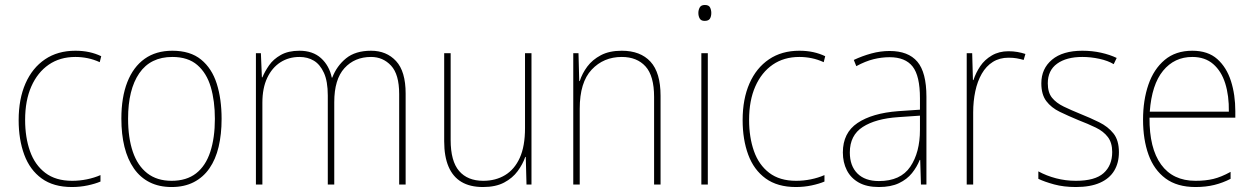

<svg xmlns="http://www.w3.org/2000/svg" viewBox="-20 -742 5042 772"><path d="M269 10Q195 10 147.5 -24.5Q100 -59 77.5 -120Q55 -181 55 -259Q55 -344 82.5 -406.5Q110 -469 161 -503.5Q212 -538 283 -538Q313 -538 338.5 -532.5Q364 -527 387 -516L381 -492Q357 -503 332.5 -508Q308 -513 283 -513Q221 -513 176 -482Q131 -451 106 -394.5Q81 -338 81 -260Q81 -190 100.5 -134.5Q120 -79 162 -47Q204 -15 270 -15Q300 -15 329.5 -21Q359 -27 384 -38V-12Q363 -3 332.5 3.5Q302 10 269 10Z M871 -264Q871 -202 859 -151.5Q847 -101 822 -65Q797 -29 759 -9.5Q721 10 670 10Q620 10 582 -9Q544 -28 518.5 -64.5Q493 -101 480.5 -151.5Q468 -202 468 -265Q468 -351 492 -412Q516 -473 561.5 -505.5Q607 -538 673 -538Q745 -538 788.5 -502.5Q832 -467 851.5 -405.5Q871 -344 871 -264ZM495 -265Q495 -188 514 -132Q533 -76 572 -45.5Q611 -15 670 -15Q730 -15 768.5 -45Q807 -75 825.5 -131.5Q844 -188 844 -264Q844 -336 827.5 -392Q811 -448 773.5 -480.5Q736 -513 673 -513Q585 -513 540 -447.5Q495 -382 495 -265Z M1472 -538Q1534 -538 1572.5 -496.5Q1611 -455 1611 -366V0H1585V-364Q1585 -443 1552.5 -478Q1520 -513 1472 -513Q1406 -513 1365 -468Q1324 -423 1324 -331V0H1298V-358Q1298 -415 1282.5 -449Q1267 -483 1242 -498Q1217 -513 1184 -513Q1141 -513 1107.5 -491.5Q1074 -470 1054.5 -429Q1035 -388 1035 -329V0H1009V-528H1029L1033 -431H1035Q1045 -455 1062 -479.5Q1079 -504 1109 -521Q1139 -538 1184 -538Q1238 -538 1271 -508Q1304 -478 1314 -430H1316Q1334 -477 1371.5 -507.5Q1409 -538 1472 -538Z M2117 -528V0H2097L2094 -111H2092Q2082 -82 2061.5 -54Q2041 -26 2007 -8Q1973 10 1922 10Q1870 10 1835.5 -10.5Q1801 -31 1783.5 -72Q1766 -113 1766 -174V-528H1792V-179Q1792 -94 1826 -54.5Q1860 -15 1923 -15Q1973 -15 2011 -38Q2049 -61 2070 -107.5Q2091 -154 2091 -227V-528Z M2480 -538Q2555 -538 2595.5 -494Q2636 -450 2636 -357V0H2610V-352Q2610 -437 2575.5 -475Q2541 -513 2480 -513Q2407 -513 2359 -462Q2311 -411 2311 -305V0H2285V-528H2306L2309 -416H2311Q2321 -447 2341.5 -474.5Q2362 -502 2396 -520Q2430 -538 2480 -538Z M2826 -528V0H2800V-528ZM2814 -722Q2830 -722 2835 -712Q2840 -702 2840 -690Q2840 -676 2834.5 -667Q2829 -658 2813 -658Q2799 -658 2793.5 -667.5Q2788 -677 2788 -690Q2788 -702 2793.5 -712Q2799 -722 2814 -722Z M3180 10Q3106 10 3058.5 -24.5Q3011 -59 2988.5 -120Q2966 -181 2966 -259Q2966 -344 2993.5 -406.5Q3021 -469 3072 -503.5Q3123 -538 3194 -538Q3224 -538 3249.5 -532.5Q3275 -527 3298 -516L3292 -492Q3268 -503 3243.5 -508Q3219 -513 3194 -513Q3132 -513 3087 -482Q3042 -451 3017 -394.5Q2992 -338 2992 -260Q2992 -190 3011.5 -134.5Q3031 -79 3073 -47Q3115 -15 3181 -15Q3211 -15 3240.5 -21Q3270 -27 3295 -38V-12Q3274 -3 3243.5 3.5Q3213 10 3180 10Z M3557 -537Q3632 -537 3668.5 -494Q3705 -451 3705 -353V0H3683L3680 -99H3678Q3667 -71 3647 -46Q3627 -21 3594.5 -5.5Q3562 10 3514 10Q3465 10 3433 -8Q3401 -26 3385 -57.5Q3369 -89 3369 -129Q3369 -208 3428 -247.5Q3487 -287 3591 -295L3679 -301V-347Q3679 -437 3649.5 -474.5Q3620 -512 3557 -512Q3525 -512 3492.5 -504Q3460 -496 3423 -476L3413 -501Q3447 -517 3483.5 -527Q3520 -537 3557 -537ZM3592 -271Q3501 -265 3449 -231.5Q3397 -198 3397 -129Q3397 -75 3427.5 -44.5Q3458 -14 3514 -14Q3601 -14 3640 -71.5Q3679 -129 3679 -220V-277Z M4035 -536Q4054 -536 4071 -533Q4088 -530 4103 -525L4096 -501Q4082 -505 4068 -507.5Q4054 -510 4035 -510Q3999 -510 3972 -493Q3945 -476 3927.5 -445.5Q3910 -415 3901.5 -375Q3893 -335 3893 -290V0H3867V-528H3889L3892 -420H3894Q3904 -450 3921.5 -476Q3939 -502 3968 -519Q3997 -536 4035 -536Z M4479 -130Q4479 -87 4460 -55.5Q4441 -24 4402.5 -7Q4364 10 4306 10Q4257 10 4218.5 -0.5Q4180 -11 4155 -23V-53Q4188 -35 4226.5 -25Q4265 -15 4306 -15Q4383 -15 4417.5 -46Q4452 -77 4452 -131Q4452 -168 4434.5 -191Q4417 -214 4386 -229Q4355 -244 4316 -259Q4275 -276 4241 -292.5Q4207 -309 4187 -335.5Q4167 -362 4167 -407Q4167 -466 4210 -502Q4253 -538 4332 -538Q4372 -538 4407.5 -530Q4443 -522 4470 -509L4458 -484Q4435 -498 4400.5 -505.5Q4366 -513 4332 -513Q4268 -513 4230.5 -486Q4193 -459 4193 -407Q4193 -370 4210 -349Q4227 -328 4257 -313.5Q4287 -299 4324 -284Q4364 -268 4399.5 -250.5Q4435 -233 4457 -205.5Q4479 -178 4479 -130Z M4774 -538Q4837 -538 4874.5 -504.5Q4912 -471 4929.5 -416Q4947 -361 4947 -295V-269H4602Q4601 -146 4648.5 -80.5Q4696 -15 4787 -15Q4827 -15 4858.5 -22.5Q4890 -30 4928 -51V-23Q4897 -7 4863 1.5Q4829 10 4787 10Q4713 10 4666.5 -24.5Q4620 -59 4598 -120Q4576 -181 4576 -261Q4576 -339 4597.5 -401.5Q4619 -464 4663 -501Q4707 -538 4774 -538ZM4774 -513Q4702 -513 4656.5 -457.5Q4611 -402 4603 -293H4921Q4922 -357 4906.5 -406.5Q4891 -456 4858 -484.5Q4825 -513 4774 -513Z"/></svg>

Font: Noto Sans Khmer SemiCondensed Thin
Style: Regular
Weight: 250
Width: 4
Designer: Danh Hong and the Monotype Design Team
Foundry: Monotype Imaging Inc.
Version: Version 2.004